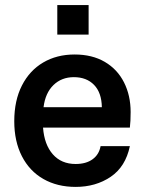

<svg xmlns="http://www.w3.org/2000/svg" viewBox="-20 -724 565 754"><path d="M205 -704H328V-588H205ZM490 -223H149Q154 -156 187.5 -118Q221 -80 277 -80Q318 -80 343.5 -98.5Q369 -117 375 -150H490Q473 -69 414.5 -29.5Q356 10 277 10Q205 10 150.5 -21Q96 -52 66 -110.5Q36 -169 36 -248Q36 -329 66 -388Q96 -447 149.5 -478.5Q203 -510 273 -510Q342 -510 391.5 -481Q441 -452 467 -400.5Q493 -349 493 -284Q493 -247 490 -223ZM380 -303Q379 -360 349.5 -390.5Q320 -421 270 -421Q222 -421 190 -390Q158 -359 151 -303Z"/></svg>

Font: CBA Beacon Sans Bold
Style: Regular
Weight: 700
Designer: Wei Huang
Foundry: Wei Huang
Version: Version 1.002